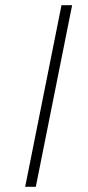

<svg xmlns="http://www.w3.org/2000/svg" viewBox="-20 -720 340 740"><path d="M217 -700H258L118 0H77Z"/></svg>

Font: Argentum Sans ExtraLight
Style: Italic
Weight: 200
Italic angle: -11°
Designer: Julieta Ulanovsky (font), Cristiano Sobral (main changes and remaster)
Foundry: Julieta Ulanovsky (font), Cristiano Sobral (main changes and remaster)
Version: Version 2.007;June 15, 2022;FontCreator 14.0.0.2814 64-bit; 